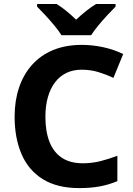

<svg xmlns="http://www.w3.org/2000/svg" viewBox="-20 -954 682 984"><path d="M398.1 -596.8Q355.2 -596.8 320.7 -580.4Q286.3 -563.9 262.3 -532.5Q238.2 -501.1 225.5 -456.5Q212.7 -411.8 212.7 -355.2Q212.7 -280 233.8 -226.6Q254.9 -173.2 297.5 -145.2Q340.1 -117.2 404.4 -117.2Q451.4 -117.2 495 -128.2Q538.5 -139.3 581.5 -155.6V-25.7Q537.3 -7.1 490.5 1.5Q443.7 10 386.6 10Q273.3 10 199.7 -35.6Q126.1 -81.2 90.5 -163.9Q54.9 -246.6 54.9 -356.2Q54.9 -437.2 77.4 -504.5Q99.9 -571.8 143.7 -621.1Q187.5 -670.4 251.8 -697.2Q316.1 -724 399.7 -724Q452.9 -724 507.6 -712.4Q562.2 -700.8 611.4 -677.1L561.3 -554.8Q524.7 -572.2 484.5 -584.5Q444.3 -596.8 398.1 -596.8ZM295 -773.6Q280.7 -796.6 258.4 -823.4Q236.1 -850.2 212.4 -875.9Q188.7 -901.6 170.1 -920V-933.6H270.4Q296.4 -917.2 320.4 -897.5Q344.5 -877.8 370.1 -853.2Q396.5 -877.8 421.4 -897.8Q446.4 -917.8 472.4 -933.6H572.2V-920Q554.4 -902.2 530.5 -876.5Q506.6 -850.8 484.1 -823.7Q461.6 -796.6 447.2 -773.6Z"/></svg>

Font: Noto Sans Khmer UI
Style: Regular
Weight: 400
Designer: Danh Hong and the Monotype Design Team
Foundry: Monotype Imaging Inc.
Version: Version 2.002